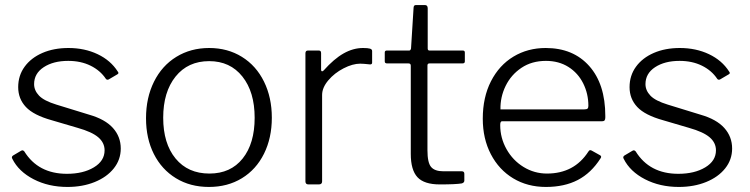

<svg xmlns="http://www.w3.org/2000/svg" viewBox="-20 -730 2968 760"><path d="M250 -489Q191 -489 153 -464Q115 -439 115 -397Q115 -372 134.5 -351.5Q154 -331 203 -316L333 -276Q396 -258 427 -223.5Q458 -189 458 -142Q458 -98 430.5 -63.5Q403 -29 355 -9.5Q307 10 247 10Q172 10 113 -20.5Q54 -51 29 -101Q27 -105 27 -107Q27 -111 31 -114L63 -133Q67 -135 69 -135Q72 -135 76 -131Q131 -42 245 -42Q309 -42 351.5 -67.5Q394 -93 394 -135Q394 -165 369 -186.5Q344 -208 287 -224L185 -254Q113 -274 82.5 -306.5Q52 -339 52 -385Q52 -431 77.5 -466Q103 -501 148 -520.5Q193 -540 251 -540Q315 -540 366.5 -515.5Q418 -491 446 -447Q452 -440 445 -436L411 -416Q408 -414 404.5 -414.5Q401 -415 399 -418Q377 -451 338.5 -470Q300 -489 250 -489Z M558 -262Q558 -343 589.5 -406.5Q621 -470 678 -505Q735 -540 808 -540Q881 -540 937.5 -505Q994 -470 1025 -407Q1056 -344 1056 -264Q1056 -184 1025 -121.5Q994 -59 937.5 -24.5Q881 10 807 10Q733 10 676.5 -24.5Q620 -59 589 -120.5Q558 -182 558 -262ZM988 -264Q988 -366 939.5 -427Q891 -488 808 -488Q724 -488 675 -427Q626 -366 626 -264Q626 -162 675 -102.5Q724 -43 809 -43Q893 -43 940.5 -102.5Q988 -162 988 -264Z M1189 -12V-519Q1189 -530 1199 -530H1242Q1251 -530 1251 -520V-454Q1251 -449 1254 -448Q1257 -447 1261 -451Q1302 -497 1340 -518.5Q1378 -540 1417 -540Q1436 -540 1444.5 -537.5Q1453 -535 1453 -528V-482Q1453 -475 1445 -475Q1418 -478 1406 -478Q1376 -478 1340 -459.5Q1304 -441 1279.5 -412Q1255 -383 1255 -354V-12Q1255 0 1242 0H1201Q1189 0 1189 -12Z M1680 -479Q1672 -479 1672 -471V-135Q1672 -86 1686.5 -69Q1701 -52 1735 -52H1808Q1818 -52 1818 -42V-15Q1818 -7 1808 -4Q1784 0 1721 0Q1659 0 1632.5 -28.5Q1606 -57 1606 -121V-470Q1606 -479 1597 -479H1512Q1503 -479 1503 -487V-522Q1503 -530 1511 -530H1600Q1605 -530 1607 -538L1617 -698Q1617 -710 1626 -710H1662Q1673 -710 1673 -697V-538Q1673 -530 1680 -530H1812Q1820 -530 1820 -522V-487Q1820 -479 1811 -479Z M2145 -43Q2253 -43 2309 -130Q2312 -135 2315 -135.5Q2318 -136 2322 -134L2356 -115Q2359 -113 2359.5 -110Q2360 -107 2357 -103Q2320 -45 2267 -17.5Q2214 10 2141 10Q2068 10 2011.5 -24Q1955 -58 1923 -119.5Q1891 -181 1891 -260Q1891 -345 1923.5 -408.5Q1956 -472 2012.5 -506Q2069 -540 2140 -540Q2249 -540 2312.5 -468.5Q2376 -397 2376 -271V-265Q2376 -258 2373.5 -254Q2371 -250 2362 -250H1967Q1960 -250 1960 -235Q1960 -184 1985 -139.5Q2010 -95 2052.5 -69Q2095 -43 2145 -43ZM2292 -297Q2302 -297 2305.5 -300Q2309 -303 2309 -311Q2309 -359 2288.5 -400Q2268 -441 2230 -465Q2192 -489 2141 -489Q2085 -489 2044 -461.5Q2003 -434 1981.5 -390Q1960 -346 1961 -297Z M2670 -489Q2611 -489 2573 -464Q2535 -439 2535 -397Q2535 -372 2554.5 -351.5Q2574 -331 2623 -316L2753 -276Q2816 -258 2847 -223.5Q2878 -189 2878 -142Q2878 -98 2850.5 -63.5Q2823 -29 2775 -9.5Q2727 10 2667 10Q2592 10 2533 -20.5Q2474 -51 2449 -101Q2447 -105 2447 -107Q2447 -111 2451 -114L2483 -133Q2487 -135 2489 -135Q2492 -135 2496 -131Q2551 -42 2665 -42Q2729 -42 2771.5 -67.5Q2814 -93 2814 -135Q2814 -165 2789 -186.5Q2764 -208 2707 -224L2605 -254Q2533 -274 2502.5 -306.5Q2472 -339 2472 -385Q2472 -431 2497.5 -466Q2523 -501 2568 -520.5Q2613 -540 2671 -540Q2735 -540 2786.5 -515.5Q2838 -491 2866 -447Q2872 -440 2865 -436L2831 -416Q2828 -414 2824.5 -414.5Q2821 -415 2819 -418Q2797 -451 2758.5 -470Q2720 -489 2670 -489Z"/></svg>

Font: Libre Franklin Light
Style: Regular
Weight: 300
Designer: Pablo Impallari, Rodrigo Fuenzalida
Foundry: Impallari Type
Version: Version 1.002; ttfautohint (v1.5)